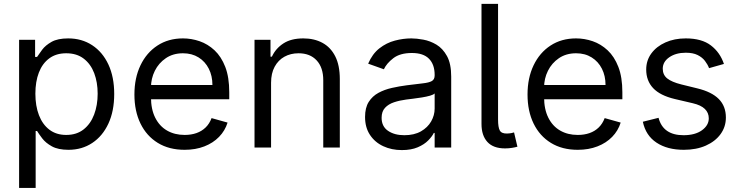

<svg xmlns="http://www.w3.org/2000/svg" viewBox="-20 -747 3745 972"><path d="M76.7 204.5V-545.5H157.7V-458.8H167.6Q176.8 -473 193.4 -495.2Q209.9 -517.4 240.9 -535Q272 -552.6 325.3 -552.6Q394.2 -552.6 446.7 -518.1Q499.3 -483.7 528.8 -420.5Q558.2 -357.2 558.2 -271.3Q558.2 -184.7 528.8 -121.3Q499.3 -57.9 447.1 -23.3Q394.9 11.4 326.7 11.4Q274.1 11.4 242.5 -6.2Q210.9 -23.8 193.9 -46.3Q176.8 -68.9 167.6 -83.8H160.5V204.5ZM159.1 -272.7Q159.1 -210.9 177.2 -163.9Q195.3 -116.8 230.1 -90.4Q264.9 -63.9 315.3 -63.9Q367.9 -63.9 403.2 -91.8Q438.6 -119.7 456.5 -167.1Q474.4 -214.5 474.4 -272.7Q474.4 -330.3 456.9 -376.6Q439.3 -422.9 403.9 -450.1Q368.6 -477.3 315.3 -477.3Q264.2 -477.3 229.4 -451.5Q194.6 -425.8 176.8 -379.8Q159.1 -333.8 159.1 -272.7Z M914.8 11.4Q835.9 11.4 778.9 -23.6Q721.9 -58.6 691.2 -121.6Q660.5 -184.7 660.5 -268.5Q660.5 -352.3 691.2 -416.4Q721.9 -480.5 777.2 -516.5Q832.4 -552.6 906.2 -552.6Q948.9 -552.6 990.4 -538.4Q1032 -524.1 1066.1 -492.4Q1100.1 -460.6 1120.4 -408.4Q1140.6 -356.2 1140.6 -279.8V-244.3H720.2V-316.8H1055.4Q1055.4 -362.9 1037.1 -399.1Q1018.8 -435.4 985.3 -456.3Q951.7 -477.3 906.2 -477.3Q856.2 -477.3 819.8 -452.6Q783.4 -427.9 763.8 -388.5Q744.3 -349.1 744.3 -304V-255.7Q744.3 -193.9 765.8 -151.1Q787.3 -108.3 825.6 -86.1Q864 -63.9 914.8 -63.9Q947.8 -63.9 974.6 -73.3Q1001.4 -82.7 1021 -101.7Q1040.5 -120.7 1051.1 -149.1L1132.1 -126.4Q1119.3 -85.2 1089.1 -54.2Q1058.9 -23.1 1014.6 -5.9Q970.2 11.4 914.8 11.4Z M1352.3 -328.1V0H1268.5V-545.5H1349.4V-460.2H1356.5Q1375.7 -501.8 1414.8 -527.2Q1453.8 -552.6 1515.6 -552.6Q1571 -552.6 1612.6 -530Q1654.1 -507.5 1677.2 -461.8Q1700.3 -416.2 1700.3 -346.6V0H1616.5V-340.9Q1616.5 -405.2 1583.1 -441.2Q1549.7 -477.3 1491.5 -477.3Q1451.3 -477.3 1419.9 -459.9Q1388.5 -442.5 1370.4 -409.1Q1352.3 -375.7 1352.3 -328.1Z M2014.2 12.8Q1962.4 12.8 1920.1 -6.9Q1877.8 -26.6 1853 -64.1Q1828.1 -101.6 1828.1 -154.8Q1828.1 -201.7 1846.6 -231Q1865.1 -260.3 1896 -277Q1926.8 -293.7 1964.3 -302Q2001.8 -310.4 2039.8 -315.3Q2089.5 -321.7 2120.6 -325.1Q2151.6 -328.5 2166 -336.6Q2180.4 -344.8 2180.4 -365.1V-367.9Q2180.4 -420.5 2151.8 -449.6Q2123.2 -478.7 2065.3 -478.7Q2005.3 -478.7 1971.2 -452.4Q1937.1 -426.1 1923.3 -396.3L1843.8 -424.7Q1865.1 -474.4 1900.7 -502.3Q1936.4 -530.2 1978.9 -541.4Q2021.3 -552.6 2062.5 -552.6Q2088.8 -552.6 2123 -546.3Q2157.3 -540.1 2189.5 -521Q2221.6 -501.8 2242.9 -463.1Q2264.2 -424.4 2264.2 -359.4V0H2180.4V-73.9H2176.1Q2167.6 -56.1 2147.7 -35.9Q2127.8 -15.6 2094.8 -1.4Q2061.8 12.8 2014.2 12.8ZM2027 -62.5Q2076.7 -62.5 2111 -82Q2145.2 -101.6 2162.8 -132.5Q2180.4 -163.4 2180.4 -197.4V-274.1Q2175.1 -267.8 2157.1 -262.6Q2139.2 -257.5 2115.9 -253.7Q2092.7 -250 2070.8 -247.3Q2049 -244.7 2035.5 -242.9Q2002.8 -238.6 1974.6 -229.2Q1946.4 -219.8 1929.2 -201.2Q1911.9 -182.5 1911.9 -150.6Q1911.9 -106.9 1944.4 -84.7Q1976.9 -62.5 2027 -62.5Z M2417.6 -727.3H2501.4V-142Q2501.4 -102.3 2510.3 -86.3Q2519.2 -70.3 2546.9 -71Q2561.8 -71.7 2569.1 -73.3Q2576.3 -74.9 2582.4 -76.7L2599.4 -4.3Q2588.4 -1.1 2571.7 1.6Q2555 4.3 2536.9 4.3Q2477.3 4.3 2447.4 -28.4Q2417.6 -61.1 2417.6 -119.3Z M2904.8 11.4Q2826 11.4 2769 -23.6Q2712 -58.6 2681.3 -121.6Q2650.6 -184.7 2650.6 -268.5Q2650.6 -352.3 2681.3 -416.4Q2712 -480.5 2767.2 -516.5Q2822.4 -552.6 2896.3 -552.6Q2938.9 -552.6 2980.5 -538.4Q3022 -524.1 3056.1 -492.4Q3090.2 -460.6 3110.4 -408.4Q3130.7 -356.2 3130.7 -279.8V-244.3H2710.2V-316.8H3045.5Q3045.5 -362.9 3027.2 -399.1Q3008.9 -435.4 2975.3 -456.3Q2941.8 -477.3 2896.3 -477.3Q2846.2 -477.3 2809.8 -452.6Q2773.4 -427.9 2753.9 -388.5Q2734.4 -349.1 2734.4 -304V-255.7Q2734.4 -193.9 2755.9 -151.1Q2777.3 -108.3 2815.7 -86.1Q2854 -63.9 2904.8 -63.9Q2937.9 -63.9 2964.7 -73.3Q2991.5 -82.7 3011 -101.7Q3030.5 -120.7 3041.2 -149.1L3122.2 -126.4Q3109.4 -85.2 3079.2 -54.2Q3049 -23.1 3004.6 -5.9Q2960.2 11.4 2904.8 11.4Z M3644.9 -423.3 3569.6 -402Q3562.5 -420.8 3548.8 -438.7Q3535.2 -456.7 3511.7 -468.4Q3488.3 -480.1 3451.7 -480.1Q3401.6 -480.1 3368.4 -457.2Q3335.2 -434.3 3335.2 -399.1Q3335.2 -367.9 3358 -349.8Q3380.7 -331.7 3429 -319.6L3509.9 -299.7Q3583.1 -282 3619 -245.6Q3654.8 -209.2 3654.8 -152Q3654.8 -105.1 3628 -68.2Q3601.2 -31.2 3553.3 -9.9Q3505.3 11.4 3441.8 11.4Q3358.3 11.4 3303.6 -24.9Q3248.9 -61.1 3234.4 -130.7L3313.9 -150.6Q3325.3 -106.5 3357.1 -84.5Q3388.8 -62.5 3440.3 -62.5Q3498.9 -62.5 3533.6 -87.5Q3568.2 -112.6 3568.2 -147.7Q3568.2 -176.1 3548.3 -195.5Q3528.4 -214.8 3487.2 -224.4L3396.3 -245.7Q3321.4 -263.5 3286.4 -301Q3251.4 -338.4 3251.4 -394.9Q3251.4 -441.1 3277.5 -476.6Q3303.6 -512.1 3348.9 -532.3Q3394.2 -552.6 3451.7 -552.6Q3532.7 -552.6 3579 -517Q3625.4 -481.5 3644.9 -423.3Z"/></svg>

Font: InterMG
Style: Regular
Weight: 400
Designer: Rasmus Andersson
Foundry: rsms
Version: Version 3.019;December 26, 2023;FontCreator 15.0.0.2955 64-b